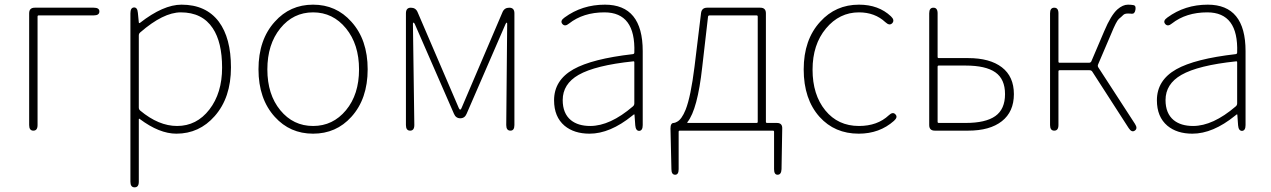

<svg xmlns="http://www.w3.org/2000/svg" viewBox="-20 -560 5449 823"><path d="M123 0Q105 0 105 -24V-503Q105 -527 129 -527H382Q406 -527 406 -511Q406 -494 382 -494H146Q141 -494 141 -489V-24Q141 0 123 0Z M557 243Q539 243 539 219V-503Q539 -527 554 -528Q569 -529 571 -505L575 -464Q576 -459 580 -462Q680 -540 758 -540Q863 -540 918 -467Q970 -397 970 -271Q970 -141 900 -62Q834 13 736 13Q663 13 579 -50Q575 -53 575 -48V219Q575 243 557 243ZM739 -20Q823 -20 877.5 -90.5Q932 -161 932 -270Q932 -379 892 -439Q847 -507 755 -507Q680 -507 581 -421Q575 -416 575 -408V-99Q575 -91 581 -86Q660 -20 739 -20Z M1158 -59Q1088 -136 1088 -263Q1088 -390 1158 -467Q1223 -540 1322 -540Q1421 -540 1486 -467Q1556 -390 1556 -263Q1556 -136 1486 -59Q1421 13 1322 13Q1223 13 1158 -59ZM1181.5 -87.5Q1237 -20 1322 -20Q1407 -20 1463 -87.5Q1519 -155 1519 -262.5Q1519 -370 1463 -438.5Q1407 -507 1322 -507Q1237 -507 1181.5 -438.5Q1126 -370 1126 -262.5Q1126 -155 1181.5 -87.5Z M1738 0Q1720 0 1720 -24V-503Q1720 -527 1741 -527Q1762 -527 1770 -508L1947 -96Q1950 -90 1952.5 -90Q1955 -90 1958 -96L2134 -508Q2142 -527 2163 -527Q2185 -527 2185 -503V-24Q2185 0 2168 0Q2150 0 2150 -24L2154 -458Q2154 -463 2152 -463Q2150 -463 2147 -457L1980 -72Q1972 -53 1953 -53Q1934 -53 1926 -72L1758 -457Q1755 -463 1752.5 -463Q1750 -463 1750 -458L1756 -24Q1756 0 1738 0Z M2507 13Q2441 13 2400 -21Q2355 -59 2355 -130Q2355 -216 2438 -263Q2518 -308 2693 -328Q2699 -329 2699 -335Q2705 -507 2571 -507Q2480 -507 2419 -459Q2401 -444 2390 -458Q2380 -471 2400 -485Q2475 -540 2573 -540Q2735 -540 2735 -341V-24Q2735 0 2720 1Q2705 1 2703 -23L2700 -65Q2700 -70 2698.5 -70Q2697 -70 2690 -64Q2595 13 2507 13ZM2510 -20Q2595 -20 2693 -104Q2699 -109 2699 -117V-293Q2699 -298 2694 -297Q2532 -280 2460 -239Q2392 -200 2392 -131Q2392 -74 2427 -45Q2458 -20 2510 -20Z M2874 189Q2858 189 2858 165L2854 -9Q2854 -33 2868 -33Q2873 -33 2882 -38Q2902 -48 2919 -90Q2941 -146 2957 -274L2985 -504Q2988 -527 3011 -527H3239Q3263 -527 3263 -503V-38Q3263 -33 3268 -33H3310Q3334 -33 3333 -9L3330 165Q3329 189 3313 189Q3298 189 3298 165V5Q3298 0 3293 0H2894Q2889 0 2889 5V165Q2889 189 2874 189ZM2927 -37Q2924 -33 2929 -33H3223Q3228 -33 3228 -38V-489Q3228 -494 3223 -494H3022Q3016 -494 3015 -489L2990 -272Q2970 -91 2927 -37Z M3661 13Q3558 13 3493 -59Q3425 -135 3425 -262.5Q3425 -390 3496 -467Q3562 -540 3662 -540Q3746 -540 3799 -490Q3816 -474 3805 -461Q3793 -448 3775 -465Q3730 -507 3662 -507Q3578 -507 3520.5 -438Q3463 -369 3463 -261.5Q3463 -154 3517.5 -87Q3572 -20 3662 -20Q3741 -20 3790 -66Q3807 -82 3818 -70Q3830 -58 3812 -42Q3750 13 3661 13Z M3987 0Q3963 0 3963 -24V-503Q3963 -527 3981 -527Q3999 -527 3999 -503V-316Q3999 -311 4004 -311H4130Q4223 -311 4274.5 -271.5Q4326 -232 4326 -156.5Q4326 -81 4274.5 -40.5Q4223 0 4130 0ZM3999 -38Q3999 -33 4004 -33H4119Q4205 -33 4246.5 -62.5Q4288 -92 4288 -156.5Q4288 -221 4246.5 -250Q4205 -279 4119 -279H4004Q3999 -279 3999 -274Z M4499 0Q4481 0 4481 -24V-503Q4481 -527 4499 -527Q4517 -527 4517 -503V-296Q4517 -291 4522 -291H4648Q4655 -291 4658 -297L4713 -426Q4742 -495 4770 -520Q4793 -540 4815 -540Q4828 -540 4839 -538Q4850 -536 4847 -518Q4844 -500 4831 -501Q4826 -502 4815 -502Q4801 -502 4795 -496Q4786 -487 4776 -479Q4765 -469 4743 -415L4687 -284Q4684 -277 4688 -271L4845 -29Q4858 -9 4844 0Q4831 9 4818 -11L4662 -253Q4658 -259 4650 -259H4522Q4517 -259 4517 -254V-24Q4517 0 4499 0Z M5091 13Q5025 13 4984 -21Q4939 -59 4939 -130Q4939 -216 5022 -263Q5102 -308 5277 -328Q5283 -329 5283 -335Q5289 -507 5155 -507Q5064 -507 5003 -459Q4985 -444 4974 -458Q4964 -471 4984 -485Q5059 -540 5157 -540Q5319 -540 5319 -341V-24Q5319 0 5304 1Q5289 1 5287 -23L5284 -65Q5284 -70 5282.5 -70Q5281 -70 5274 -64Q5179 13 5091 13ZM5094 -20Q5179 -20 5277 -104Q5283 -109 5283 -117V-293Q5283 -298 5278 -297Q5116 -280 5044 -239Q4976 -200 4976 -131Q4976 -74 5011 -45Q5042 -20 5094 -20Z"/></svg>

Font: Resource Han Rounded KR ExtraLight
Style: Regular
Weight: 250
Designer: Cyano Hao (round all glyphs); Ryoko NISHIZUKA 西塚涼子 (kana, bopomofo & ideographs); Paul D. Hunt (Latin, Greek & Cyrillic)
Foundry: Cyano Hao
Version: 0.990